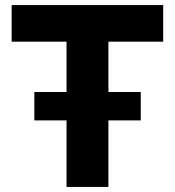

<svg xmlns="http://www.w3.org/2000/svg" viewBox="-20 -733 686 753"><path d="M114.7 -260.8V-372.2Q164.4 -372.2 210.9 -372.2Q257.3 -372.2 298.5 -372.2H348.2Q389.9 -372.2 436.3 -372.2Q482.8 -372.2 532 -372.2V-260.8Q482.8 -260.8 436.3 -260.8Q389.9 -260.8 348.2 -260.8H298.5Q257.3 -260.8 210.9 -260.8Q164.4 -260.8 114.7 -260.8ZM240.9 0Q240.9 -57.6 240.9 -111.6Q240.9 -165.5 240.9 -232.4V-448.4Q240.9 -517.6 240.9 -573Q240.9 -628.4 240.9 -687L303.1 -569.6H208.7Q152 -569.6 108.5 -569.6Q64.9 -569.6 25.7 -569.6V-713H620V-569.6Q581 -569.6 537.4 -569.6Q493.8 -569.6 437 -569.6H342.6L405.2 -687Q405.2 -628.4 405.2 -573Q405.2 -517.6 405.2 -448.4V-232.4Q405.2 -165.5 405.2 -111.6Q405.2 -57.6 405.2 0Z"/></svg>

Font: Commissioner Thin
Style: Regular
Weight: 100
Designer: Kostas Bartsokas
Foundry: Kostas Bartsokas
Version: Version 1.001;gftools[0.9.23]